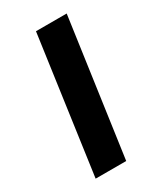

<svg xmlns="http://www.w3.org/2000/svg" viewBox="-135 -547 508 601"><g transform="rotate(-30 119.5 -246.5)"><path d="M29 0H139.5L209 -493H98Z"/></g></svg>

Font: HK Grotesk SemiBold
Style: Italic
Weight: 600
Italic angle: -16°
Designer: Alfredo Marco Pradil
Foundry: Hanken Design Co.
Version: Version 3.001;FEAKit 1.0